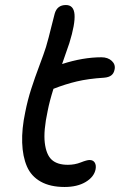

<svg xmlns="http://www.w3.org/2000/svg" viewBox="-20 -746 477 761"><path d="M235.8 -4.9Q179.2 -4.9 141.4 -26.1Q103.5 -47.4 86.7 -86.4Q69.8 -125.5 67.9 -180.2Q65.9 -234.9 80.1 -301.8Q89.4 -349.1 103.8 -393.8Q118.2 -438.5 136 -485.6Q153.8 -532.7 162.1 -559.1Q172.9 -595.7 183.1 -638.2Q193.4 -680.7 196.8 -691.9Q206.5 -726.1 241.2 -726.1Q272.5 -726.1 275.4 -688.5Q278.3 -650.9 254.9 -575.2Q252 -565.4 226.1 -492.2Q309.1 -519 381.8 -519Q407.7 -519 423.1 -504.6Q438.5 -490.2 434.1 -470.2Q431.2 -455.1 421.1 -447.3Q411.1 -439.5 392.1 -438Q330.1 -434.1 284.7 -423.3Q239.3 -412.6 191.9 -394Q176.3 -344.7 168.9 -306.2Q151.9 -227.5 157.5 -180.2Q163.1 -132.8 185.1 -112.8Q207 -92.8 249 -92.8Q276.4 -92.8 300.3 -102.3Q324.2 -111.8 335 -111.8Q349.1 -111.8 355.5 -101.6Q361.8 -91.3 358.9 -75.2Q353 -44.9 319.8 -24.9Q286.6 -4.9 235.8 -4.9Z"/></svg>

Font: Shantell Sans Bouncy
Style: Italic
Weight: 400
Italic angle: -11.31°
Designer: Stephen Nixon, Anya Danilova, Shantell Martin
Foundry: Arrow Type
Version: Version 1.006;[9816181b4]